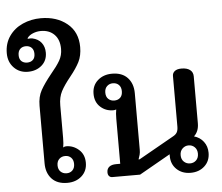

<svg xmlns="http://www.w3.org/2000/svg" viewBox="-63 -958 1205 1040"><g transform="rotate(-5 539.5 -438.5)"><path d="M148 -106V-419Q148 -468 167.5 -503Q187 -538 225 -585Q258 -624 274.5 -652.5Q291 -681 291 -716Q291 -766 263.5 -794Q236 -822 190 -822Q168 -822 147 -813.5Q126 -805 115 -789L117 -786Q123 -787 131 -787Q138 -787 141 -786Q173 -779 190 -757Q207 -735 207 -703Q207 -660 177 -634Q147 -608 102 -608Q56 -608 26 -639Q-4 -670 -4 -718Q-4 -771 23.5 -810.5Q51 -850 97 -870.5Q143 -891 196 -891Q282 -891 338.5 -845Q395 -799 395 -717Q395 -670 378 -636.5Q361 -603 327 -561Q293 -519 276.5 -487.5Q260 -456 260 -411V-235Q260 -204 256 -183Q264 -188 272 -188Q311 -188 341 -161.5Q371 -135 371 -90Q371 -45 340 -17.5Q309 10 262 10Q207 10 177.5 -22Q148 -54 148 -106ZM145 -702Q145 -724 133 -735.5Q121 -747 102 -747Q83 -747 71 -735.5Q59 -724 59 -702Q59 -680 71 -669Q83 -658 102 -658Q121 -658 133 -669Q145 -680 145 -702ZM307 -89Q307 -111 294.5 -123.5Q282 -136 263 -136Q243 -136 230 -123.5Q217 -111 217 -89Q217 -67 230 -54.5Q243 -42 263 -42Q282 -42 294.5 -54.5Q307 -67 307 -89Z M827 -86V-96L658 0H506Q497 0 490 -7Q483 -14 483 -28Q483 -47 496 -57.5Q509 -68 534 -68H556V-313Q556 -342 560 -363Q552 -360 544 -360Q503 -360 474 -386.5Q445 -413 445 -458Q445 -503 476 -530.5Q507 -558 554 -558Q609 -558 638.5 -526Q668 -494 668 -442V-134Q668 -120 665 -108Q662 -96 657 -83H663L854 -191Q869 -199 875.5 -210.5Q882 -222 882 -242V-517Q882 -533 894.5 -543Q907 -553 931 -553Q961 -553 977.5 -540.5Q994 -528 994 -505V-250Q994 -206 967 -181Q999 -172 1018.5 -146.5Q1038 -121 1038 -86Q1038 -41 1008 -13.5Q978 14 932 14Q886 14 856.5 -14Q827 -42 827 -86ZM599 -459Q599 -481 586.5 -493.5Q574 -506 554 -506Q535 -506 522 -493.5Q509 -481 509 -459Q509 -436 522 -424Q535 -412 554 -412Q574 -412 586.5 -424Q599 -436 599 -459ZM980 -86Q980 -108 966.5 -121.5Q953 -135 933 -135Q914 -135 900 -121.5Q886 -108 886 -86Q886 -63 900 -50Q914 -37 933 -37Q953 -37 966.5 -50Q980 -63 980 -86Z"/></g></svg>

Font: Maitree SemiBold
Style: Regular
Weight: 600
Designer: CadsonDemak Team
Foundry: CadsonDemak
Version: Version 1.001